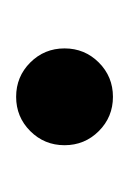

<svg xmlns="http://www.w3.org/2000/svg" viewBox="19 -519 160 238"><g transform="rotate(90 99.0 -400.0)"><path d="M57.5 -357.5Q40 -375 40 -400Q40 -425 57.5 -442.5Q75 -460 100 -460Q125 -460 142.5 -442.5Q160 -425 160 -400Q160 -375 142.5 -357.5Q125 -340 100 -340Q75 -340 57.5 -357.5Z"/></g></svg>

Font: Bodoni* 72
Style: Regular
Weight: 400
Version: Version 1.003